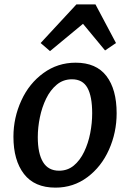

<svg xmlns="http://www.w3.org/2000/svg" viewBox="-20 -851 598 879"><path d="M234 8Q138 8 89.8 -54.5Q41.5 -117 41.5 -225Q41.5 -312.5 78 -391.5Q113.5 -469 178.8 -516.5Q244 -564 326.5 -564Q420.5 -564 467.2 -503Q514 -442 514 -332.5Q514 -244.5 479 -166Q444 -87.5 380 -39.8Q316 8 234 8ZM250.5 -69.5Q289.5 -69.5 318 -93.2Q346.5 -117 365.2 -156Q384 -195 393 -241.2Q402 -287.5 402 -332.5Q402 -410 380.2 -449Q358.5 -488 309.5 -488Q269.5 -488 240 -463.5Q210.5 -439 191.2 -399.5Q172 -360 162.5 -313.5Q153 -267 153 -223.5Q153 -148.5 177 -109Q201 -69.5 250.5 -69.5ZM209 -617 166 -654 330 -831H417L511 -654L461 -620L360 -742Z"/></svg>

Font: Merriweather Sans Italic
Style: Regular
Weight: 400
Italic angle: -7.5°
Designer: Eben Sorkin
Foundry: Eben Sorkin
Version: Version 1.008; ttfautohint (v1.7.19-72a1) -l 8 -r 50 -G 200 